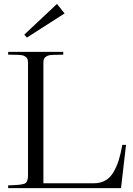

<svg xmlns="http://www.w3.org/2000/svg" viewBox="-20 -967 683 987"><path d="M22 -14.2Q89.8 -15.6 106.9 -23.2Q124 -30.8 124 -64.9V-645Q124 -654.8 121.6 -662.1Q119.1 -669.4 113.3 -673.8Q107.4 -678.2 101.6 -680.7Q95.7 -683.1 85 -684.1Q74.2 -685.1 66.7 -685.3Q59.1 -685.5 44.9 -685.5Q30.8 -685.5 22 -686V-700.2H305.2V-686Q296.4 -685.5 282.2 -685.5Q268.1 -685.5 260.5 -685.3Q252.9 -685.1 242.2 -684.1Q231.4 -683.1 225.6 -680.7Q219.7 -678.2 213.9 -673.8Q208 -669.4 205.6 -662.1Q203.1 -654.8 203.1 -645V-24.9H462.9Q496.1 -24.9 521.2 -39.1Q546.4 -53.2 563 -81.3Q579.6 -109.4 590.1 -142.8Q600.6 -176.3 608.9 -222.2H627.9L602.1 0H22ZM105 -789.1 118.2 -773.9 312 -897.9 272.9 -946.8Z"/></svg>

Font: Ortica Linear Light
Style: Regular
Weight: 300
Designer: Benedetta Bovani
Foundry: Collletttivo
Version: Version 2.000;Glyphs 3.1.2 (3151)